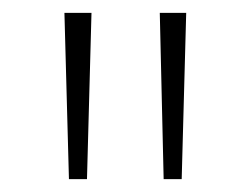

<svg xmlns="http://www.w3.org/2000/svg" viewBox="-20 -906 390 298"><path d="M87 -628H115L122 -886H80ZM234 -628H262L269 -886H228Z"/></svg>

Font: Noto Sans Kannada UI SemiCondensed ExtraLight
Style: Regular
Weight: 200
Width: 4
Designer: Jelle Bosma - Monotype Design Team
Foundry: Monotype Imaging Inc.
Version: Version 2.005